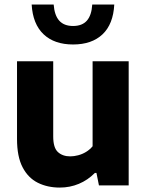

<svg xmlns="http://www.w3.org/2000/svg" viewBox="-20 -817 646 846"><path d="M243.5 9.5Q189 9.5 146.5 -11.8Q104 -33 79.5 -80Q55 -127 55 -204.5V-547H214.5V-215.5Q214.5 -166 235.2 -147Q256 -128 289.5 -128Q306 -128 324.2 -132.8Q342.5 -137.5 359 -147.5Q375.5 -157.5 388 -172.5V-547H547V0H416L405 -55H398Q367 -23.5 327.5 -7Q288 9.5 243.5 9.5ZM302 -621Q219.5 -621 172 -666Q124.5 -711 119.5 -797H216.5Q220 -749.5 241 -726Q262 -702.5 302 -702.5Q342 -702.5 362.8 -726Q383.5 -749.5 386.5 -797H483.5Q479 -710.5 431.8 -665.8Q384.5 -621 302 -621Z"/></svg>

Font: Encode Sans Condensed Thin
Style: Bold
Weight: 700
Version: Version 3.002